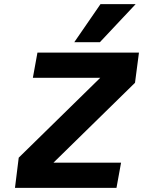

<svg xmlns="http://www.w3.org/2000/svg" viewBox="-20 -903 688 923"><path d="M632 -883 460 -700H337L463 -883ZM160 -650H648L629 -505L237 -121H562L540 0H52L70 -145L462 -529H138Z"/></svg>

Font: Overused Grotesk
Style: Bold Italic
Weight: 700
Italic angle: -10°
Version: Version 0.003